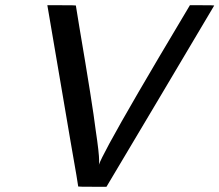

<svg xmlns="http://www.w3.org/2000/svg" viewBox="-20 -714 839 734"><path d="M220 -348 161 -694H216Q270 -694 270 -693Q276 -657 283 -613Q334 -313 346 -215Q359 -129 359 -99Q359 -88 358 -84Q364 -102 398 -165Q476 -309 684 -657L706 -694H753Q799 -694 799 -693Q706 -537 593 -346L387 0H333Q279 0 279 -1L272 -45Q264 -89 249 -177.5Q234 -266 220 -348Z"/></svg>

Font: KaTeX_SansSerif
Style: Italic
Weight: 400
Version: Version 1.1; ttfautohint (v1.3)